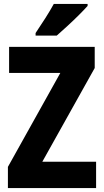

<svg xmlns="http://www.w3.org/2000/svg" viewBox="-20 -951 525 971"><path d="M466 0H20V-107L285 -582H26V-714H459V-607L194 -133H466ZM423 -921Q407 -903 379.5 -875.5Q352 -848 321.5 -820Q291 -792 267 -771H160V-784Q185 -821 209.5 -859.5Q234 -898 252 -931H423Z"/></svg>

Font: Noto Sans Sinhala Condensed ExtraBold
Style: Regular
Weight: 800
Width: 3
Designer: Jelle Bosma - Monotype Design Team
Foundry: Monotype Imaging Inc.
Version: Version 2.006; ttfautohint (v1.8.4.7-5d5b)